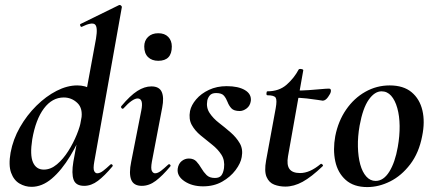

<svg xmlns="http://www.w3.org/2000/svg" viewBox="-20 -746 1762 780"><path d="M108 13Q82 13 59 -0.5Q36 -14 25 -44.5Q14 -75 23 -126Q33 -180 61 -229Q89 -278 128 -316.5Q167 -355 210 -377Q253 -399 294 -399Q327 -399 352.5 -383Q378 -367 380 -332L330 -246Q301 -171 265.5 -112.5Q230 -54 190.5 -20.5Q151 13 108 13ZM158 -57Q186 -57 211.5 -78.5Q237 -100 257.5 -132.5Q278 -165 292 -199.5Q306 -234 310 -260Q318 -305 294.5 -327.5Q271 -350 239 -350Q192 -350 158.5 -305.5Q125 -261 111 -180Q101 -116 114 -86.5Q127 -57 158 -57ZM322 9Q288 9 279 -16Q270 -41 278 -89L370 -589Q378 -637 365.5 -647Q353 -657 312 -637Q308 -636 306 -642Q304 -648 308 -649L463 -725Q468 -727 472 -723Q476 -719 475 -717L363 -89Q358 -61 362.5 -51.5Q367 -42 375 -42Q386 -42 399 -52Q412 -62 428 -77Q432 -81 436 -77Q440 -73 436 -69Q405 -32 378 -11.5Q351 9 322 9Z M556 9Q523 9 513 -16Q503 -41 513 -89L554 -297Q564 -346 539 -346Q529 -346 514.5 -336Q500 -326 482 -306Q478 -302 474 -306.5Q470 -311 473 -315Q509 -358 538 -376.5Q567 -395 595 -395Q627 -395 637 -372.5Q647 -350 639 -309L597 -89Q592 -61 597 -51.5Q602 -42 610 -42Q621 -42 634 -52Q647 -62 663 -77Q667 -81 671 -77Q675 -73 671 -69Q640 -32 613 -11.5Q586 9 556 9ZM623 -499Q597 -499 581.5 -514Q566 -529 566 -557Q566 -581 581.5 -596Q597 -611 623 -611Q649 -611 663.5 -596Q678 -581 678 -557Q678 -499 623 -499Z M805 11Q760 11 729 -10Q698 -31 702 -61Q705 -81 718 -91.5Q731 -102 747 -102Q767 -102 778 -90Q789 -78 798 -62.5Q807 -47 819 -35Q831 -23 853 -23Q871 -23 879 -33Q887 -43 890 -63Q894 -95 879.5 -117.5Q865 -140 841.5 -158.5Q818 -177 795 -196Q772 -215 759 -238.5Q746 -262 752 -295Q757 -319 777 -342.5Q797 -366 829 -381Q861 -396 901 -396Q948 -396 975 -380Q1002 -364 999 -336Q996 -316 982 -305.5Q968 -295 954 -295Q930 -295 920 -306Q910 -317 904.5 -331.5Q899 -346 890 -357Q881 -368 858 -368Q840 -368 832 -358Q824 -348 822 -337Q817 -309 831.5 -287Q846 -265 870 -246.5Q894 -228 917 -208Q940 -188 954 -164Q968 -140 962 -108Q958 -83 937 -55Q916 -27 882.5 -8Q849 11 805 11Z M1139 12Q1115 12 1094 4Q1073 -4 1063 -27Q1053 -50 1061 -94L1100 -306Q1106 -339 1100 -349Q1094 -359 1066 -359Q1062 -359 1062.5 -367Q1063 -375 1066 -375Q1114 -375 1144.5 -402Q1175 -429 1193 -463Q1195 -467 1204 -465.5Q1213 -464 1212 -460L1150 -111Q1144 -76 1156 -59.5Q1168 -43 1199 -43Q1219 -43 1239.5 -52Q1260 -61 1283 -80Q1285 -82 1289.5 -78Q1294 -74 1291 -71Q1245 -27 1209.5 -7.5Q1174 12 1139 12ZM1291 -337Q1290 -337 1271.5 -340Q1253 -343 1226.5 -346Q1200 -349 1172 -349L1174 -378Q1208 -378 1236 -380Q1264 -382 1285 -384Q1306 -386 1317 -386Q1322 -386 1323.5 -382Q1325 -378 1324 -374Q1323 -366 1312.5 -351.5Q1302 -337 1291 -337Z M1472 14Q1417 14 1384.5 -15Q1352 -44 1342 -91Q1332 -138 1342 -193Q1354 -254 1386 -300.5Q1418 -347 1464 -373Q1510 -399 1563 -399Q1619 -399 1652 -371.5Q1685 -344 1696 -297.5Q1707 -251 1695 -193Q1682 -125 1646.5 -78.5Q1611 -32 1565 -9Q1519 14 1472 14ZM1506 -11Q1538 -11 1561.5 -48.5Q1585 -86 1596 -149Q1604 -194 1603.5 -234.5Q1603 -275 1594 -307Q1585 -339 1569 -357Q1553 -375 1530 -375Q1502 -375 1478 -341Q1454 -307 1441 -236Q1433 -191 1434 -150Q1435 -109 1443.5 -78Q1452 -47 1468 -29Q1484 -11 1506 -11Z"/></svg>

Font: Cormorant Garamond Light
Style: Bold Italic
Weight: 700
Italic angle: -10°
Version: Version 4.001